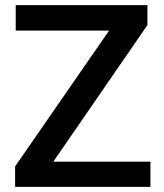

<svg xmlns="http://www.w3.org/2000/svg" viewBox="-20 -731 642 751"><path d="M39.1 0ZM188.5 -98.6H568.4V0H39.1V-80.1L406.7 -611.3H41.5V-710.9H556.6V-632.8Z"/></svg>

Font: Roboto Medium
Style: Regular
Weight: 500
Designer: Google
Version: Version 2.134; 2016; ttfautohint (v1.6)